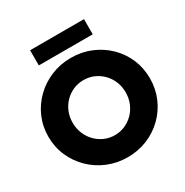

<svg xmlns="http://www.w3.org/2000/svg" viewBox="-202 -1062 1187 1232"><g transform="rotate(-30 391.5 -446.0)"><path d="M392.6 7.8Q314.5 7.8 246.1 -20.5Q177.7 -48.8 126 -99.4Q74.2 -149.9 44.9 -216.8Q15.6 -283.7 15.6 -360.4Q15.6 -437.5 44.9 -504.2Q74.2 -570.8 126 -620.8Q177.7 -670.9 246.1 -699.2Q314.5 -727.5 392.6 -727.5Q471.7 -727.5 539.8 -699.2Q607.9 -670.9 659.2 -620.8Q710.4 -570.8 739 -504.2Q767.6 -437.5 767.6 -360.4Q767.6 -283.7 739 -216.8Q710.4 -149.9 659.2 -99.4Q607.9 -48.8 539.8 -20.5Q471.7 7.8 392.6 7.8ZM391.6 -156.2Q432.6 -156.2 468.3 -172.1Q503.9 -188 530.8 -215.8Q557.6 -243.7 572.8 -280.8Q587.9 -317.9 587.9 -360.4Q587.9 -403.3 572.8 -440.2Q557.6 -477.1 530.8 -504.6Q503.9 -532.2 468.3 -547.9Q432.6 -563.5 391.6 -563.5Q350.6 -563.5 314.9 -547.9Q279.3 -532.2 252.4 -504.6Q225.6 -477.1 210.4 -440.2Q195.3 -403.3 195.3 -360.4Q195.3 -317.9 210.4 -280.8Q225.6 -243.7 252.4 -215.8Q279.3 -188 314.9 -172.1Q350.6 -156.2 391.6 -156.2ZM191.4 -788.1V-900.4H590.8V-788.1Z"/></g></svg>

Font: Reddit Sans Black
Style: Regular
Weight: 900
Version: Version 1.014